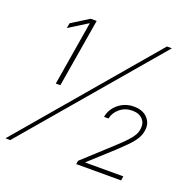

<svg xmlns="http://www.w3.org/2000/svg" viewBox="-128 -858 992 987"><g transform="rotate(20 368.0 -364.0)"><path d="M236.8 -727.5 174.3 -353H149.4L207.5 -703.1H205.1L105 -640.6L109.9 -668.5L204.1 -727.5ZM2.4 0 621.1 -727.5H648.4L28.8 0ZM389.6 0 392.6 -19 544.9 -158.7Q578.6 -189.5 597.9 -210.2Q617.2 -231 626.7 -247.3Q636.2 -263.7 638.7 -281.2Q644 -314.9 624.3 -335.9Q604.5 -356.9 567.9 -356.9Q528.8 -356.9 500.5 -333.7Q472.2 -310.5 465.3 -276.9H440.9Q448.2 -320.3 484.1 -349.9Q520 -379.4 568.4 -379.4Q617.2 -379.4 643.6 -350.8Q669.9 -322.3 662.6 -280.8Q660.2 -265.1 653.8 -251Q647.5 -236.8 635.7 -221.2Q624 -205.6 604.7 -186Q585.4 -166.5 557.1 -140.1L431.2 -25.4L430.7 -23.4H638.7L635.3 0Z"/></g></svg>

Font: Inter 18pt Thin
Style: Italic
Weight: 250
Italic angle: -9.3988°
Version: Version 4.001;git-66647c0bb